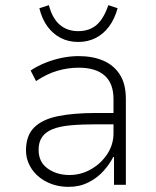

<svg xmlns="http://www.w3.org/2000/svg" viewBox="-20 -718 606 746"><path d="M247 8Q199 8 161 -11.5Q123 -31 102 -63.5Q81 -96 81 -134Q81 -191 112.5 -222.5Q144 -254 204.5 -266.5Q265 -279 353 -279H432V-235H355Q296 -235 253.5 -231Q211 -227 184 -216Q157 -205 143.5 -185.5Q130 -166 130 -136Q130 -88 165.5 -63Q201 -38 250 -38Q294 -38 333 -60Q372 -82 396.5 -119Q421 -156 421 -200V-333Q421 -394 386.5 -424.5Q352 -455 286 -455Q244 -455 203 -443Q162 -431 120 -403L99 -444Q126 -462 157.5 -474.5Q189 -487 221.5 -493.5Q254 -500 286 -500Q340 -500 381 -482.5Q422 -465 445.5 -428.5Q469 -392 469 -334V0H423V-108H420Q406 -80 381.5 -53Q357 -26 323 -9Q289 8 247 8ZM284 -555Q246 -555 216 -570.5Q186 -586 164.5 -615Q143 -644 133 -686L170 -698Q183 -647 212 -622Q241 -597 284 -597Q327 -597 355 -621Q383 -645 401 -698L437 -686Q425 -643 403 -614Q381 -585 351 -570Q321 -555 284 -555Z"/></svg>

Font: Nunito Sans 7pt SemiCondensed ExtraLight
Style: Regular
Weight: 250
Width: 4
Designer: Vernon Adams
Foundry: Vernon Adams
Version: Version 3.101;gftools[0.9.27]